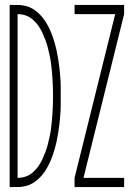

<svg xmlns="http://www.w3.org/2000/svg" viewBox="-20 -755 540 775"><path d="M281 0V-37L445 -698H281V-735H481V-698L317 -37H481V0ZM19 0V-735H51Q69 -735 87 -730Q105 -725 120.5 -714Q136 -703 148 -689Q160 -675 169.5 -658.5Q179 -642 186 -624.5Q193 -607 198.5 -589Q204 -571 208 -553Q212 -535 215 -516.5Q218 -498 220 -479.5Q222 -461 223.5 -442.5Q225 -424 225 -405Q225 -386 225 -368Q225 -349 225 -330Q225 -311 223.5 -292.5Q222 -274 220 -255.5Q218 -237 215 -218.5Q212 -200 208 -182Q204 -164 198.5 -146Q193 -128 186 -110.5Q179 -93 169.5 -76.5Q160 -60 148 -46Q136 -32 120.5 -21Q105 -10 87 -5Q69 0 51 0ZM51 -37Q67 -37 82.5 -42Q98 -47 111 -58Q124 -69 133.5 -82Q143 -95 150 -110Q157 -125 163 -140.5Q169 -156 173 -172Q177 -188 180.5 -204Q184 -220 186 -236Q188 -252 189.5 -268.5Q191 -285 192 -301.5Q193 -318 193.5 -334.5Q194 -351 194 -368Q194 -384 193.5 -400.5Q193 -417 192 -433.5Q191 -450 189.5 -466.5Q188 -483 186 -499Q184 -515 180.5 -531Q177 -547 173 -563Q169 -579 163 -594.5Q157 -610 150 -625Q143 -640 133.5 -653Q124 -666 111 -677Q98 -688 82.5 -693Q67 -698 51 -698Z"/></svg>

Font: Iosevka SS04 Extralight
Style: Regular
Weight: 200
Monospace: yes
Designer: Belleve Invis
Foundry: Belleve Invis
Version: Version 19.0.0; ttfautohint (v1.8.4)